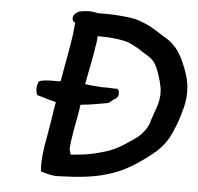

<svg xmlns="http://www.w3.org/2000/svg" viewBox="-51 -773 830 803"><g transform="rotate(5 364.5 -371.5)"><path d="M107 -410C97 -391 99 -367 105 -353C131 -346 142 -341 174 -333L186 -330C184 -325 184 -321 183 -317C178 -282 167 -215 161 -181C151 -129 144 -79 149 -36C175 -28 199 -20 233 -23C304 -25 369 -31 427 -49C494 -67 556 -108 608 -150C639 -174 669 -209 685 -250C699 -281 711 -315 719 -348C721 -357 724 -365 725 -374C736 -439 723 -482 704 -529C685 -576 664 -610 623 -636C603 -647 589 -657 570 -669C545 -684 518 -696 487 -705C460 -711 406 -716 369 -716H327C304 -723 274 -722 249 -716C241 -711 233 -707 228 -698C220 -683 228 -671 237 -668C235 -653 235 -639 233 -624C225 -563 208 -481 198 -419C195 -419 191 -418 188 -418H155C141 -417 121 -417 107 -410ZM265 -185 270 -218C274 -240 285 -296 288 -320L289 -328L296 -329C334 -332 371 -340 406 -346C412 -351 417 -356 424 -361L434 -367C448 -376 448 -401 437 -408H423C415 -408 407 -409 400 -409C391 -409 382 -410 373 -409C363 -410 355 -411 344 -411C330 -412 315 -414 301 -416C310 -467 325 -532 331 -580C334 -592 335 -604 335 -615L336 -620C352 -620 367 -620 382 -619C400 -618 443 -613 457 -608C477 -602 493 -592 510 -583C535 -564 569 -553 584 -525C595 -508 610 -463 614 -440C616 -432 618 -423 618 -413C622 -364 596 -320 585 -277C576 -252 559 -232 541 -216C504 -190 465 -160 415 -144C379 -133 341 -123 299 -120C289 -119 277 -117 266 -117C264 -124 261 -134 260 -141C261 -154 262 -171 265 -185Z"/></g></svg>

Font: Hussar Pisanka
Style: Kur
Weight: 400
Designer: Robert Jablonski
Foundry: Cannot Into Space Fonts
Version: Version 1.070